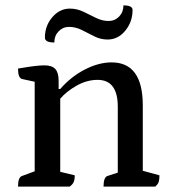

<svg xmlns="http://www.w3.org/2000/svg" viewBox="-20 -694 645 714"><path d="M47 0Q47 -36 63 -40L109 -57V-390L63 -400Q47 -403 47 -439Q88 -446 109.5 -448.5Q131 -451 145 -451Q173 -451 185.5 -437.5Q198 -424 198 -394V-363H204Q244 -409 295.5 -435.5Q347 -462 395 -462Q511 -462 511 -302V-59L573 -42Q573 -26 570 -17Q567 -8 557 0H365Q365 -36 381 -40L418 -52V-297Q418 -397 343 -397Q303 -397 265 -375.5Q227 -354 204 -327V-55L258 -42Q258 -26 254 -17Q250 -8 239 0ZM237 -594Q214 -594 198 -577.5Q182 -561 182 -536Q147 -536 147 -554Q147 -598 174.5 -630Q202 -662 240 -662Q266 -662 290 -650.5Q314 -639 337 -627.5Q360 -616 384 -616Q407 -616 423 -632.5Q439 -649 439 -674Q473 -674 473 -657Q473 -613 446 -580Q419 -547 380 -547Q354 -547 330.5 -559Q307 -571 284 -582.5Q261 -594 237 -594Z"/></svg>

Font: Petrona Medium
Style: Regular
Weight: 500
Designer: Ringo R. Seeber
Foundry: Ringo R. Seeber
Version: Version 2.001; ttfautohint (v1.8.3)